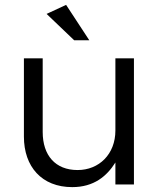

<svg xmlns="http://www.w3.org/2000/svg" viewBox="-20 -756 656 787"><path d="M276 11C365 11 418 -34 453 -90V0H529V-517H453V-221C453 -124 386 -59 298 -59C207 -59 155 -119 155 -215V-517H78V-196C78 -73 151 11 276 11ZM251 -736 171 -699 284 -591H346Z"/></svg>

Font: Mission
Style: Regular
Weight: 400
Version: Version 1.000;FEAKit 1.0